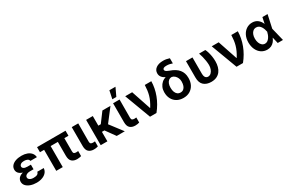

<svg xmlns="http://www.w3.org/2000/svg" viewBox="140 -2126 5190 3479"><g transform="rotate(-30 2735.5 -386.5)"><path d="M247.1 -285.6H350.6V-231H275.9Q247.1 -231 222.9 -223.1Q198.7 -215.3 184.1 -200Q169.4 -184.6 169.4 -161.6Q169.4 -134.3 197.5 -114.7Q225.6 -95.2 276.9 -95.2Q328.6 -95.2 355 -111.1Q381.3 -127 386.2 -157.7H521.5Q519 -117.2 499.5 -85.9Q480 -54.7 447 -33.4Q414.1 -12.2 372.1 -1.2Q330.1 9.8 282.7 9.8Q212.4 9.8 156.2 -9.8Q100.1 -29.3 67.4 -64.7Q34.7 -100.1 34.2 -148.4Q34.2 -176.3 46.1 -200.9Q58.1 -225.6 83.3 -244.6Q108.4 -263.7 148.9 -274.7Q189.5 -285.6 247.1 -285.6ZM350.6 -264.2H247.1Q192.9 -264.2 154.1 -275.4Q115.2 -286.6 90.8 -305.2Q66.4 -323.7 54.9 -347.2Q43.5 -370.6 43.5 -394.5Q43.5 -445.3 74.2 -480.5Q105 -515.6 158.7 -534.2Q212.4 -552.7 281.7 -552.7Q345.7 -552.7 396.7 -533.7Q447.8 -514.6 478.5 -478.3Q509.3 -441.9 512.7 -390.6H376.5Q372.1 -419.4 345 -433.8Q317.9 -448.2 275.4 -448.2Q228.5 -448.2 203.6 -429.7Q178.7 -411.1 178.2 -384.8Q178.7 -358.9 203.9 -343.3Q229 -327.6 275.9 -327.1H350.6Z M1201.7 -545.9V-439.9H605.5V-545.9ZM828.6 -545.9V0H692.4V-545.9ZM979.5 -545.9H1115.2V-164.6Q1115.2 -131.3 1130.4 -120.4Q1145.5 -109.4 1173.3 -109.4Q1185.5 -109.4 1196.8 -110.6Q1208 -111.8 1215.8 -112.8V-6.8Q1198.2 -2 1176.5 2.2Q1154.8 6.3 1128.9 6.3Q1060.5 6.3 1020 -29.8Q979.5 -65.9 979.5 -149.9Z M1331.5 -545.9H1467.3L1465.8 -164.6Q1466.3 -131.3 1481.9 -120.4Q1497.6 -109.4 1524.4 -109.4Q1538.1 -109.4 1548.8 -110.6Q1559.6 -111.8 1567.4 -112.8V-7.3Q1549.8 -1.5 1527.8 2.4Q1505.9 6.3 1480.5 6.3Q1412.6 6.3 1372.1 -29.8Q1331.5 -65.9 1331.5 -149.9Z M1762.2 -529.3V0H1622.6V-529.3ZM2132.3 -529.3 1877.9 -198.2H1734.9L1725.1 -328.1H1813.5L1963.4 -529.3ZM1957.5 0 1803.2 -213.9 1906.7 -288.6 2126.5 0Z M2196.3 -545.9H2332L2330.6 -164.6Q2331.1 -131.3 2346.7 -120.4Q2362.3 -109.4 2389.2 -109.4Q2402.8 -109.4 2413.6 -110.6Q2424.3 -111.8 2432.1 -112.8V-7.3Q2414.6 -1.5 2392.6 2.4Q2370.6 6.3 2345.2 6.3Q2277.3 6.3 2236.8 -29.8Q2196.3 -65.9 2196.3 -149.9ZM2220.7 -615.2 2256.3 -783.7H2383.8L2304.7 -615.2Z M2654.3 0 2450.2 -545.9H2595.7L2732.4 -138.7H2738.3Q2772.9 -194.8 2795.4 -243.7Q2817.9 -292.5 2831.1 -339.4Q2844.2 -386.2 2850.8 -436.5Q2857.4 -486.8 2859.9 -545.9H2996.1Q2993.7 -402.8 2940.9 -262.5Q2888.2 -122.1 2789.1 0Z M3159.7 -612.3Q3159.2 -679.7 3214.4 -720Q3269.5 -760.3 3364.3 -760.3Q3398.9 -760.3 3429.9 -754.9Q3460.9 -749.5 3495.6 -737.8V-629.9Q3474.1 -638.2 3441.2 -645.8Q3408.2 -653.3 3374 -652.8Q3334 -653.3 3314.2 -642.1Q3294.4 -630.9 3294.9 -610.8Q3294.9 -601.1 3301.8 -590.3Q3308.6 -579.6 3326.2 -568.8Q3343.8 -558.1 3376 -546.4Q3495.6 -505.9 3552.5 -436Q3609.4 -366.2 3609.4 -265.6V-255.9Q3609.4 -178.7 3577.9 -118.7Q3546.4 -58.6 3489.5 -24.4Q3432.6 9.8 3355 9.8Q3275.9 9.8 3218.3 -23.4Q3160.6 -56.6 3129.6 -115.2Q3098.6 -173.8 3098.6 -249V-258.8Q3098.6 -312 3119.4 -357.7Q3140.1 -403.3 3175.8 -434.8Q3211.4 -466.3 3255.9 -477.1L3254.9 -480Q3209 -503.4 3184.3 -536.6Q3159.7 -569.8 3159.7 -612.3ZM3238.3 -271.5V-263.2Q3238.3 -217.3 3251.5 -180.9Q3264.6 -144.5 3290.5 -123.5Q3316.4 -102.5 3355 -102.5Q3393.1 -102.5 3418.2 -123.3Q3443.4 -144 3456.3 -180.4Q3469.2 -216.8 3469.2 -263.2V-271.5Q3469.2 -307.1 3454.6 -340.3Q3439.9 -373.5 3414.3 -397.2Q3388.7 -420.9 3355 -427.2Q3316.9 -427.7 3290.8 -407Q3264.6 -386.2 3251.5 -350.8Q3238.3 -315.4 3238.3 -271.5Z M3721.7 -545.9H3857.4V-203.1Q3857.9 -165 3867.9 -142.8Q3877.9 -120.6 3894.5 -111.3Q3911.1 -102.1 3929.7 -101.6Q3966.3 -102.1 3992.9 -127Q4019.5 -151.9 4034.4 -192.1Q4049.3 -232.4 4048.8 -277.3Q4047.9 -320.3 4040.8 -366.7Q4033.7 -413.1 4022 -459.2Q4010.3 -505.4 3995.6 -545.9H4126.5Q4141.6 -516.1 4154.5 -472.7Q4167.5 -429.2 4175.3 -378.9Q4183.1 -328.6 4183.1 -277.3Q4183.1 -217.8 4168.9 -165.5Q4154.8 -113.3 4124.8 -74Q4094.7 -34.7 4047.4 -12.5Q4000 9.8 3934.1 9.8Q3838.4 9.8 3779.8 -41.7Q3721.2 -93.3 3721.7 -204.6Z M4464.4 0 4260.3 -545.9H4405.8L4542.5 -138.7H4548.3Q4583 -194.8 4605.5 -243.7Q4627.9 -292.5 4641.1 -339.4Q4654.3 -386.2 4660.9 -436.5Q4667.5 -486.8 4669.9 -545.9H4806.2Q4803.7 -402.8 4751 -262.5Q4698.2 -122.1 4599.1 0Z M5104 11.7Q5035.2 10.7 4982.2 -25.4Q4929.2 -61.5 4899.7 -125.5Q4870.1 -189.5 4869.6 -272.5Q4870.1 -356 4901.1 -418.9Q4932.1 -481.9 4985.8 -517.3Q5039.6 -552.7 5106.4 -552.7Q5174.3 -552.7 5221.2 -516.6Q5268.1 -480.5 5291.5 -420.9H5335.4L5368.7 -274.4L5436 0H5326.2L5262.7 -274.4Q5257.3 -301.3 5247.6 -330.1Q5237.8 -358.9 5221.7 -383.8Q5205.6 -408.7 5182.4 -424.3Q5159.2 -439.9 5127 -439.9Q5089.8 -439.9 5062.7 -418.7Q5035.6 -397.5 5021 -359.9Q5006.3 -322.3 5006.3 -273.4Q5006.3 -224.6 5021 -186.3Q5035.6 -147.9 5061.8 -126Q5087.9 -104 5122.6 -103.5Q5152.8 -103.5 5176.3 -119.9Q5199.7 -136.2 5217.3 -161.9Q5234.9 -187.5 5246.1 -216.6Q5257.3 -245.6 5262.7 -271.5L5320.3 -545.9H5428.7L5368.7 -271.5L5335.4 -126.5H5293.9Q5278.8 -86.9 5252.9 -55.7Q5227.1 -24.4 5190.2 -6.3Q5153.3 11.7 5104 11.7Z"/></g></svg>

Font: Inter Cardless Tabular Bold
Style: Bold
Weight: 700
Designer: Rasmus Andersson
Foundry: rsms
Version: Version 4.000;git-4fc901f